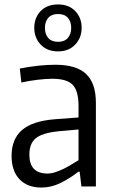

<svg xmlns="http://www.w3.org/2000/svg" viewBox="-20 -838 514 863"><path d="M166 5Q103 5 67.5 -32.5Q32 -70 32 -137Q32 -213 79 -253.5Q126 -294 226 -302L333 -310V-361Q333 -429 307 -456.5Q281 -484 215 -484Q188 -484 149.5 -479.5Q111 -475 76 -467L69 -530Q157 -547 229 -547Q323 -547 367 -505.5Q411 -464 411 -376V0H346L338 -66H332Q295 -37 253 -16Q211 5 166 5ZM193 -58Q210 -58 228.5 -64Q247 -70 265.5 -79Q284 -88 301 -98.5Q318 -109 333 -118V-256L244 -248Q172 -241 142 -217.5Q112 -194 112 -143Q112 -58 193 -58ZM241 -607Q192 -607 163 -637.5Q134 -668 134 -713Q134 -758 162.5 -788Q191 -818 241 -818Q290 -818 318.5 -788Q347 -758 347 -713Q347 -668 318 -637.5Q289 -607 241 -607ZM241 -650Q270 -650 285 -667.5Q300 -685 300 -713Q300 -741 285 -758Q270 -775 241 -775Q212 -775 197 -758Q182 -741 182 -713Q182 -684 197 -667Q212 -650 241 -650Z"/></svg>

Font: Encode Sans Condensed
Style: Regular
Weight: 400
Designer: Pablo Impallari, Andres Torresi
Foundry: Pablo Impallari, Andres Torresi
Version: Version 1.000; ttfautohint (v1.00) -l 8 -r 50 -G 200 -x 14 -